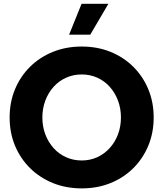

<svg xmlns="http://www.w3.org/2000/svg" viewBox="-20 -997 877 1031"><path d="M418.9 14.6Q335 14.6 264.4 -13.9Q193.8 -42.5 141.6 -94Q89.4 -145.5 60.5 -214.8Q31.7 -284.2 31.7 -366.2Q31.7 -448.2 60.5 -517.6Q89.4 -586.9 141.4 -638.4Q193.4 -689.9 264.2 -718.5Q335 -747.1 418.9 -747.1Q502.9 -747.1 573.5 -718.5Q644 -689.9 695.8 -638.4Q747.6 -586.9 776.4 -517.6Q805.2 -448.2 805.2 -366.2Q805.2 -284.2 776.4 -214.8Q747.6 -145.5 695.8 -94Q644 -42.5 573.5 -13.9Q502.9 14.6 418.9 14.6ZM418.9 -135.3Q463.9 -135.3 502.2 -152.8Q540.5 -170.4 569.1 -201.9Q597.7 -233.4 613.5 -275.4Q629.4 -317.4 629.4 -366.2Q629.4 -415 613.5 -457Q597.7 -499 569.3 -530.8Q541 -562.5 502.4 -579.8Q463.9 -597.2 418.9 -597.2Q374 -597.2 335.2 -579.8Q296.4 -562.5 267.8 -530.8Q239.3 -499 223.4 -457Q207.5 -415 207.5 -366.2Q207.5 -317.4 223.4 -275.4Q239.3 -233.4 267.8 -201.7Q296.4 -169.9 335.2 -152.6Q374 -135.3 418.9 -135.3ZM464.8 -811H351.1L418 -976.6H562Z"/></svg>

Font: Kumbh Sans ExtraBold
Style: Regular
Weight: 800
Version: Version 1.005